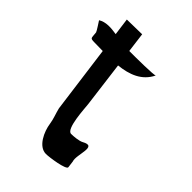

<svg xmlns="http://www.w3.org/2000/svg" viewBox="-274 -858 972 972"><g transform="rotate(45 212.0 -371.5)"><path d="M48.3 -756 60.6 -663.8C20.8 -670.1 -17.9 -673.2 -48.7 -654C-48.7 -654 -16.4 -605.1 -15.8 -600C-10.8 -561.4 -19.2 -558.3 15.6 -558C34.7 -557.8 54.6 -557.3 74.8 -557L123.1 -195C130.4 -164.5 142.1 -137.8 146.2 -108C153.1 -58.4 186.1 15 239.9 15C263.9 15 370 -0.2 367.7 -18L363.1 -54C348.8 -92.4 403.3 -200.8 328.7 -159C313.4 -150.5 277.8 -147 258.2 -147C221.8 -147 216.2 -287.6 212.7 -315L181.3 -560.2C254.3 -567.9 319.8 -591.7 352.2 -659.3C345 -652.7 218.4 -652 169.6 -652L156 -758ZM352.2 -659.3C352.4 -659.5 352.5 -659.8 352.6 -660C352.6 -659.8 352.5 -659.5 352.2 -659.3Z"/></g></svg>

Font: Rocketfuel
Style: Regular
Weight: 400
Designer: Mew Too
Foundry: Cannot Into Space Fonts.
Version: Version 0.27